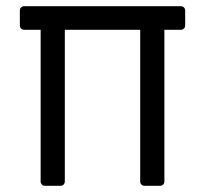

<svg xmlns="http://www.w3.org/2000/svg" viewBox="-20 -599 662 619"><path d="M111 -14V-503H58Q52 -503 48 -507Q44 -511 44 -517V-565Q44 -571 48 -575Q52 -579 58 -579H563Q569 -579 573 -575Q577 -571 577 -565V-517Q577 -511 573 -507Q569 -503 563 -503H510V-14Q510 -8 506 -4Q502 0 496 0H446Q440 0 436 -4Q432 -8 432 -14V-503H189V-14Q189 -8 185 -4Q181 0 175 0H125Q119 0 115 -4Q111 -8 111 -14Z"/></svg>

Font: Miriam Libre
Style: Regular
Weight: 400
Designer: Michal Sahar
Foundry: Hagilda
Version: Version 1.001